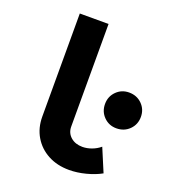

<svg xmlns="http://www.w3.org/2000/svg" viewBox="-138 -856 868 968"><g transform="rotate(20 296.0 -372.0)"><path d="M342.3 7.8Q277.8 7.8 228.8 -18.6Q179.7 -44.9 151.9 -91.6Q124 -138.2 124 -199.7V-752H278.3V-201.7Q278.3 -167.5 302.7 -146Q327.1 -124.5 365.7 -124.5Q390.1 -124.5 415.3 -133.8Q440.4 -143.1 460 -159.7L512.2 -35.6Q477.5 -16.1 431.4 -4.2Q385.3 7.8 342.3 7.8ZM494.6 -271Q454.6 -271 427 -298.6Q399.4 -326.2 399.4 -367.2Q399.4 -407.7 427 -435.3Q454.6 -462.9 494.6 -462.9Q536.1 -462.9 564 -435.3Q591.8 -407.7 591.8 -367.2Q591.8 -326.2 564 -298.6Q536.1 -271 494.6 -271Z"/></g></svg>

Font: Reddit Mono ExtraBold
Style: Regular
Weight: 800
Monospace: yes
Designer: Stephen Hutchings
Foundry: Reddit
Version: Version 1.014